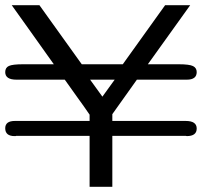

<svg xmlns="http://www.w3.org/2000/svg" viewBox="-44 -715 773 735"><path d="M-24 -224Q-24 -252 13 -252H299V-276Q278 -307 251 -344L204 -410H19Q-24 -410 -24 -439Q-24 -456 -10 -462.5Q4 -469 44 -469H162Q131 -512 74.5 -592Q18 -672 1 -695H107L269 -469H426Q453 -506 507 -582Q561 -658 588 -695H684L522 -469H640Q681 -469 695 -462Q709 -455 709 -439Q709 -410 671 -410H480L386 -278V-252H667Q709 -252 709 -223Q709 -194 671 -194L667 -195H386V0H299V-195H18L16 -194Q14 -194 12 -194Q-24 -194 -24 -224ZM301 -410 348 -345 395 -410Z"/></svg>

Font: Coval
Style: Light
Weight: 300
Foundry: Context Ltd
Version: Version 001.000